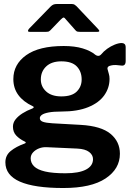

<svg xmlns="http://www.w3.org/2000/svg" viewBox="-20 -769 673 964"><path d="M591 -553Q600 -553 605.5 -548Q611 -543 611 -531V-463Q611 -449 605 -443.5Q599 -438 588 -440Q575 -442 562.5 -442.5Q550 -443 541 -441Q514 -437 521 -418Q523 -409 526.5 -398Q530 -387 530 -373Q530 -328 503.5 -290.5Q477 -253 423 -231Q369 -209 289 -209Q249 -209 225 -204.5Q201 -200 190.5 -192.5Q180 -185 180 -176Q180 -163 195.5 -157.5Q211 -152 243 -150L386 -142Q488 -136 535 -97Q582 -58 582 3Q582 79 510 127Q438 175 298 175Q153 175 80 143Q7 111 7 46Q7 11 34 -11Q61 -33 103 -48Q116 -53 103 -59Q78 -71 61.5 -88.5Q45 -106 45 -133Q45 -153 58 -169.5Q71 -186 93 -200Q115 -214 142 -224Q147 -226 149 -229.5Q151 -233 144 -236Q97 -258 72 -292Q47 -326 47 -372Q47 -446 111.5 -492Q176 -538 300 -538Q355 -538 395 -526Q435 -514 460 -493Q467 -488 474.5 -488.5Q482 -489 487 -495Q500 -511 518 -524Q536 -537 556 -545Q576 -553 591 -553ZM288 -285Q341 -285 365.5 -309.5Q390 -334 390 -370Q390 -410 365.5 -435.5Q341 -461 288 -461Q239 -461 212 -435.5Q185 -410 185 -370Q185 -334 212 -309.5Q239 -285 288 -285ZM214 -30Q194 -31 176 -24Q158 -17 146 -4Q134 9 134 26Q134 49 151 66Q168 83 206 92Q244 101 308 101Q376 101 411.5 82.5Q447 64 447 30Q447 9 427.5 -6Q408 -21 368 -23ZM359 -617 313 -669Q304 -681 299.5 -681Q295 -681 283 -669L233 -617Q226 -611 222.5 -610Q219 -609 210 -609H129Q121 -609 120.5 -613.5Q120 -618 126 -625L234 -736Q241 -743 248 -746Q255 -749 267 -749H339Q349 -749 354.5 -745.5Q360 -742 364 -738L471 -625Q487 -609 469 -609H383Q375 -609 369.5 -610Q364 -611 359 -617Z"/></svg>

Font: Libre Franklin Thin
Style: Bold
Weight: 700
Version: Version 3.000